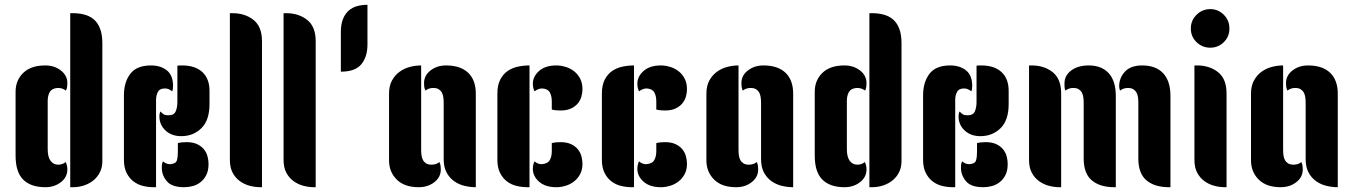

<svg xmlns="http://www.w3.org/2000/svg" viewBox="-20 -781 5646 801"><path d="M273 -726H285Q310 -726 332.5 -720Q355 -714 371.5 -700Q388 -686 397.5 -661.5Q407 -637 407 -600V-108Q407 -84 397.5 -64Q388 -44 371.5 -30Q355 -16 332.5 -8Q310 0 284 0H273ZM45 -398Q45 -446 77 -477Q109 -508 169 -508Q207 -508 234 -487Q261 -466 261 -434Q261 -426 260 -418.5Q259 -411 255 -403Q241 -414 223 -414H219Q196 -412 187.5 -397Q179 -382 179 -360V-159Q179 -126 191 -110Q203 -94 223 -94Q241 -94 254 -105Q261 -91 261 -74Q261 -42 234 -21Q207 0 169 0Q109 0 77 -31.5Q45 -63 45 -132Z M631 0H621Q598 0 576 -5.5Q554 -11 536.5 -24.5Q519 -38 508 -60Q497 -82 497 -114V-383Q497 -438 523.5 -473Q550 -508 610 -508Q650 -508 676 -487.5Q702 -467 702 -422Q702 -407 698 -400Q684 -412 668 -412Q646 -412 638.5 -397Q631 -382 631 -365ZM720 -507Q725 -508 730 -508H740Q794 -508 824 -480.5Q854 -453 854 -402V-347Q854 -279 820 -246Q786 -213 737 -213H730Q692 -215 668.5 -238.5Q645 -262 645 -295Q645 -300 645.5 -304Q646 -308 649 -316Q657 -308 663 -304Q669 -300 683 -300Q706 -300 713 -316.5Q720 -333 720 -355ZM850 -97Q850 -69 840.5 -50.5Q831 -32 816 -20.5Q801 -9 783 -4.5Q765 0 748 0Q697 0 676 -25Q655 -50 655 -81Q655 -86 655.5 -93Q656 -100 660 -108Q673 -96 690 -96Q714 -98 718 -112Q722 -126 722 -147V-184Q737 -188 758 -188Q784 -188 801.5 -180Q819 -172 830 -159Q841 -146 845.5 -129.5Q850 -113 850 -97Z M939 -726H950Q1002 -726 1037.5 -698Q1073 -670 1073 -609V0H1067Q1044 0 1021.5 -6Q999 -12 980.5 -25.5Q962 -39 950.5 -60.5Q939 -82 939 -114Z M1163 -726H1174Q1226 -726 1261.5 -698Q1297 -670 1297 -609V0H1291Q1268 0 1245.5 -6Q1223 -12 1204.5 -25.5Q1186 -39 1174.5 -60.5Q1163 -82 1163 -114Z M1513 -595Q1513 -544 1487.5 -513Q1462 -482 1402 -482V-648Q1402 -680 1411 -702Q1420 -724 1435 -737Q1450 -750 1470 -755.5Q1490 -761 1513 -761Z M1831 -352Q1831 -364 1829.5 -375Q1828 -386 1823.5 -394.5Q1819 -403 1810.5 -408.5Q1802 -414 1787 -414Q1779 -414 1770.5 -411.5Q1762 -409 1755 -403Q1751 -411 1750 -418.5Q1749 -426 1749 -434Q1749 -466 1776 -487Q1803 -508 1841 -508Q1901 -508 1933 -477.5Q1965 -447 1965 -390V0Q1942 0 1918.5 -5.5Q1895 -11 1875.5 -24.5Q1856 -38 1843.5 -60.5Q1831 -83 1831 -118ZM1737 -156Q1737 -144 1738.5 -133Q1740 -122 1744.5 -113.5Q1749 -105 1757.5 -99.5Q1766 -94 1781 -94Q1789 -94 1797.5 -96.5Q1806 -99 1813 -105Q1817 -97 1818 -89.5Q1819 -82 1819 -74Q1819 -42 1792 -21Q1765 0 1727 0Q1667 0 1635 -32Q1603 -64 1603 -112V-390Q1603 -423 1615.5 -445.5Q1628 -468 1647.5 -482Q1667 -496 1690.5 -502Q1714 -508 1737 -508Z M2189 0H2180Q2157 0 2134.5 -5.5Q2112 -11 2094.5 -24.5Q2077 -38 2066 -60Q2055 -82 2055 -114V-390Q2055 -426 2067 -449Q2079 -472 2098 -485Q2117 -498 2141 -503Q2165 -508 2189 -508ZM2410 -409Q2410 -394 2405.5 -378Q2401 -362 2390 -349Q2379 -336 2361.5 -328Q2344 -320 2318 -320Q2297 -320 2282 -324V-358Q2282 -380 2274 -395Q2266 -410 2243 -412Q2232 -412 2224.5 -408.5Q2217 -405 2210 -400Q2203 -414 2203 -432Q2203 -462 2229 -485Q2255 -508 2301 -508H2308Q2325 -507 2343 -501Q2361 -495 2376 -483Q2391 -471 2400.5 -452.5Q2410 -434 2410 -409ZM2410 -97Q2410 -73 2400.5 -55Q2391 -37 2376 -25Q2361 -13 2343 -7Q2325 -1 2308 0H2301Q2255 0 2229 -23Q2203 -46 2203 -76Q2203 -94 2210 -108Q2223 -96 2240 -96Q2265 -98 2273.5 -113Q2282 -128 2282 -150V-184Q2297 -188 2318 -188Q2344 -188 2361.5 -180Q2379 -172 2390 -159Q2401 -146 2405.5 -129.5Q2410 -113 2410 -97Z M2625 0H2616Q2593 0 2570.5 -5.5Q2548 -11 2530.5 -24.5Q2513 -38 2502 -60Q2491 -82 2491 -114V-390Q2491 -426 2503 -449Q2515 -472 2534 -485Q2553 -498 2577 -503Q2601 -508 2625 -508ZM2846 -409Q2846 -394 2841.5 -378Q2837 -362 2826 -349Q2815 -336 2797.5 -328Q2780 -320 2754 -320Q2733 -320 2718 -324V-358Q2718 -380 2710 -395Q2702 -410 2679 -412Q2668 -412 2660.5 -408.5Q2653 -405 2646 -400Q2639 -414 2639 -432Q2639 -462 2665 -485Q2691 -508 2737 -508H2744Q2761 -507 2779 -501Q2797 -495 2812 -483Q2827 -471 2836.5 -452.5Q2846 -434 2846 -409ZM2846 -97Q2846 -73 2836.5 -55Q2827 -37 2812 -25Q2797 -13 2779 -7Q2761 -1 2744 0H2737Q2691 0 2665 -23Q2639 -46 2639 -76Q2639 -94 2646 -108Q2659 -96 2676 -96Q2701 -98 2709.5 -113Q2718 -128 2718 -150V-184Q2733 -188 2754 -188Q2780 -188 2797.5 -180Q2815 -172 2826 -159Q2837 -146 2841.5 -129.5Q2846 -113 2846 -97Z M3155 -352Q3155 -364 3153.5 -375Q3152 -386 3147.5 -394.5Q3143 -403 3134.5 -408.5Q3126 -414 3111 -414Q3103 -414 3094.5 -411.5Q3086 -409 3079 -403Q3075 -411 3074 -418.5Q3073 -426 3073 -434Q3073 -466 3100 -487Q3127 -508 3165 -508Q3225 -508 3257 -477.5Q3289 -447 3289 -390V0Q3266 0 3242.5 -5.5Q3219 -11 3199.5 -24.5Q3180 -38 3167.5 -60.5Q3155 -83 3155 -118ZM3061 -156Q3061 -144 3062.5 -133Q3064 -122 3068.5 -113.5Q3073 -105 3081.5 -99.5Q3090 -94 3105 -94Q3113 -94 3121.5 -96.5Q3130 -99 3137 -105Q3141 -97 3142 -89.5Q3143 -82 3143 -74Q3143 -42 3116 -21Q3089 0 3051 0Q2991 0 2959 -32Q2927 -64 2927 -112V-390Q2927 -423 2939.5 -445.5Q2952 -468 2971.5 -482Q2991 -496 3014.5 -502Q3038 -508 3061 -508Z M3607 -726H3619Q3644 -726 3666.5 -720Q3689 -714 3705.5 -700Q3722 -686 3731.5 -661.5Q3741 -637 3741 -600V-108Q3741 -84 3731.5 -64Q3722 -44 3705.5 -30Q3689 -16 3666.5 -8Q3644 0 3618 0H3607ZM3379 -398Q3379 -446 3411 -477Q3443 -508 3503 -508Q3541 -508 3568 -487Q3595 -466 3595 -434Q3595 -426 3594 -418.5Q3593 -411 3589 -403Q3575 -414 3557 -414H3553Q3530 -412 3521.5 -397Q3513 -382 3513 -360V-159Q3513 -126 3525 -110Q3537 -94 3557 -94Q3575 -94 3588 -105Q3595 -91 3595 -74Q3595 -42 3568 -21Q3541 0 3503 0Q3443 0 3411 -31.5Q3379 -63 3379 -132Z M3965 0H3955Q3932 0 3910 -5.5Q3888 -11 3870.5 -24.5Q3853 -38 3842 -60Q3831 -82 3831 -114V-383Q3831 -438 3857.5 -473Q3884 -508 3944 -508Q3984 -508 4010 -487.5Q4036 -467 4036 -422Q4036 -407 4032 -400Q4018 -412 4002 -412Q3980 -412 3972.5 -397Q3965 -382 3965 -365ZM4054 -507Q4059 -508 4064 -508H4074Q4128 -508 4158 -480.5Q4188 -453 4188 -402V-347Q4188 -279 4154 -246Q4120 -213 4071 -213H4064Q4026 -215 4002.5 -238.5Q3979 -262 3979 -295Q3979 -300 3979.5 -304Q3980 -308 3983 -316Q3991 -308 3997 -304Q4003 -300 4017 -300Q4040 -300 4047 -316.5Q4054 -333 4054 -355ZM4184 -97Q4184 -69 4174.5 -50.5Q4165 -32 4150 -20.5Q4135 -9 4117 -4.5Q4099 0 4082 0Q4031 0 4010 -25Q3989 -50 3989 -81Q3989 -86 3989.5 -93Q3990 -100 3994 -108Q4007 -96 4024 -96Q4048 -98 4052 -112Q4056 -126 4056 -147V-184Q4071 -188 4092 -188Q4118 -188 4135.5 -180Q4153 -172 4164 -159Q4175 -146 4179.5 -129.5Q4184 -113 4184 -97Z M4501 -352Q4501 -364 4499.5 -375Q4498 -386 4493.5 -394.5Q4489 -403 4480.5 -408.5Q4472 -414 4457 -414Q4449 -414 4440.5 -411.5Q4432 -409 4425 -403Q4422 -409 4421.5 -414.5Q4421 -420 4421 -425V-434Q4421 -466 4449 -487Q4477 -508 4522 -508Q4576 -508 4605.5 -475.5Q4635 -443 4635 -380V0H4629Q4569 0 4535 -28.5Q4501 -57 4501 -120ZM4273 -508H4284Q4336 -508 4371.5 -480Q4407 -452 4407 -391V0H4401Q4378 0 4355.5 -6Q4333 -12 4314.5 -25.5Q4296 -39 4284.5 -60.5Q4273 -82 4273 -114ZM4729 -352Q4729 -364 4727.5 -375Q4726 -386 4721.5 -394.5Q4717 -403 4708.5 -408.5Q4700 -414 4685 -414Q4677 -414 4668.5 -411.5Q4660 -409 4653 -403Q4649 -411 4649 -421Q4649 -456 4673 -482Q4697 -508 4745 -508Q4802 -508 4832.5 -475.5Q4863 -443 4863 -380V0H4857Q4797 0 4763 -28.5Q4729 -57 4729 -120Z M4948 -662Q4948 -696 4972 -719.5Q4996 -743 5029 -743Q5062 -743 5085.5 -719.5Q5109 -696 5109 -662Q5109 -628 5085.5 -605Q5062 -582 5029 -582Q4996 -582 4972 -605Q4948 -628 4948 -662ZM4963 -508H4974Q5026 -508 5061.5 -480Q5097 -452 5097 -391V0H5091Q5068 0 5045.5 -6Q5023 -12 5004.5 -25.5Q4986 -39 4974.5 -60.5Q4963 -82 4963 -114Z M5427 -352Q5427 -364 5425.5 -375Q5424 -386 5419.5 -394.5Q5415 -403 5406.5 -408.5Q5398 -414 5383 -414Q5375 -414 5366.5 -411.5Q5358 -409 5351 -403Q5347 -411 5346 -418.5Q5345 -426 5345 -434Q5345 -466 5372 -487Q5399 -508 5437 -508Q5497 -508 5529 -477.5Q5561 -447 5561 -390V0Q5538 0 5514.5 -5.5Q5491 -11 5471.5 -24.5Q5452 -38 5439.5 -60.5Q5427 -83 5427 -118ZM5333 -156Q5333 -144 5334.5 -133Q5336 -122 5340.5 -113.5Q5345 -105 5353.5 -99.5Q5362 -94 5377 -94Q5385 -94 5393.5 -96.5Q5402 -99 5409 -105Q5413 -97 5414 -89.5Q5415 -82 5415 -74Q5415 -42 5388 -21Q5361 0 5323 0Q5263 0 5231 -32Q5199 -64 5199 -112V-390Q5199 -423 5211.5 -445.5Q5224 -468 5243.5 -482Q5263 -496 5286.5 -502Q5310 -508 5333 -508Z"/></svg>

Font: Kenia
Style: Regular
Weight: 400
Designer: Julia Petretta
Foundry: Julia Petretta
Version: Version 1.001